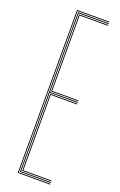

<svg xmlns="http://www.w3.org/2000/svg" viewBox="-155 -843 554 886"><g transform="rotate(20 122.0 -400.0)"><path d="M60 0V-800H219V-796H64V-4H219V0ZM76 -16V-394H209V-390H80V-20H219V-16ZM68 -8V-792H219V-788H72V-402H209V-398H72V-12H219V-8ZM76 -406V-784H219V-780H80V-410H209V-406Z"/></g></svg>

Font: Big Shoulders Inline Display Thin Thin
Style: Regular
Weight: 250
Version: Version 2.002